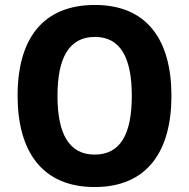

<svg xmlns="http://www.w3.org/2000/svg" viewBox="-20 -745 764 775"><path d="M672 -358C672 -583 574 -725 363 -725C152 -725 51 -587 51 -359C51 -134 150 10 362 10C574 10 672 -134 672 -358ZM212 -358C212 -510 258 -596 363 -596C467 -596 512 -511 512 -358C512 -205 467 -121 362 -121C258 -121 212 -206 212 -358Z"/></svg>

Font: Noto Sans Armenian SemiCondensed Medium
Style: Regular
Weight: 500
Width: 4
Designer: Monotype Design Team
Foundry: Monotype Imaging Inc.
Version: Version 2.008